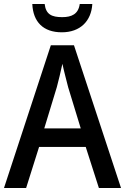

<svg xmlns="http://www.w3.org/2000/svg" viewBox="-20 -943 628 963"><path d="M443 -923H380C373 -872 339 -857 292 -857C239 -857 210 -871 204 -923H142C146 -833 197 -781 290 -781C382 -781 438 -837 443 -923ZM476 0H587L351 -716H235L0 0H111L176 -206H410ZM322 -505 385 -299H202L265 -506C273 -537 285 -584 293 -623C299 -593 315 -533 322 -505Z"/></svg>

Font: Noto Sans Lao SemiCondensed Medium
Style: Regular
Weight: 500
Width: 4
Designer: Monotype Design Team
Foundry: Monotype Imaging Inc.
Version: Version 2.003